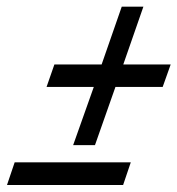

<svg xmlns="http://www.w3.org/2000/svg" viewBox="-50 -632 520 563"><path d="M164.5 -206.5 225 -377H86.5L109.5 -443H248L307 -612.5H370.5L311.5 -443H450.5L427 -377H288.5L228.5 -206.5ZM-29.5 -89.5 -7 -156H333.5L311 -89.5Z"/></svg>

Font: Libre Caslon Condensed SemiBold Italic
Style: Regular
Weight: 600
Italic angle: -22.583°
Designer: Pablo Impallari, Rodrigo Fuenzalida, Katja Schimmel, Ertekin Erdin
Foundry: Pablo Impallari, Rodrigo Fuenzalida
Version: Version 2.000; ttfautohint (v1.8.4.7-5d5b);gftools[0.9.33]